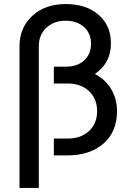

<svg xmlns="http://www.w3.org/2000/svg" viewBox="-20 -765 634 945"><path d="M76 160V-538Q76 -628 138.5 -686.5Q201 -745 303 -745Q405 -745 465.5 -692Q526 -639 526 -552Q526 -454 447 -401Q500 -373 528 -325Q556 -277 556 -218Q556 -117 489.5 -58.5Q423 0 309 0H245V-83H313Q378 -83 418 -120Q458 -157 458 -218Q458 -279 418 -316.5Q378 -354 313 -354H245V-437H306Q361 -437 394.5 -468Q428 -499 428 -550Q428 -601 393.5 -632Q359 -663 303 -663Q245 -663 208 -628Q171 -593 171 -538V160Z"/></svg>

Font: Plus Jakarta Display
Style: Regular
Weight: 400
Designer: Gumpita Rahayu
Foundry: Tokotype Studio
Version: Version 1.000;hotconv 1.0.109;makeotfexe 2.5.65596